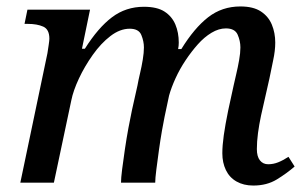

<svg xmlns="http://www.w3.org/2000/svg" viewBox="-20 -566 950 595"><path d="M765 9Q735 9 713 -3.5Q691 -16 680 -39Q669 -62 669 -91Q669 -115 673.5 -147Q678 -179 687 -223L704 -301Q707 -315 712 -336Q717 -357 721 -379.5Q725 -402 725 -419Q725 -439 716.5 -458.5Q708 -478 680 -478Q658 -478 635.5 -464.5Q613 -451 593 -428.5Q573 -406 555 -379Q537 -352 524 -323.5Q511 -295 504 -270L490 -204Q487 -190 482 -161.5Q477 -133 472.5 -100.5Q468 -68 464.5 -40.5Q461 -13 461 0H355Q355 -14 358.5 -41.5Q362 -69 367 -103Q372 -137 378 -169.5Q384 -202 389 -225L406 -301Q409 -318 414 -339Q419 -360 422.5 -381.5Q426 -403 426 -419Q426 -438 418 -457.5Q410 -477 382 -477Q352 -477 322.5 -454.5Q293 -432 267.5 -396Q242 -360 224.5 -322.5Q207 -285 201 -255L147 0H43L127 -401Q129 -414 131 -427.5Q133 -441 133 -446Q133 -475 114 -483.5Q95 -492 66 -492H56L65 -536H259L234 -415H243Q284 -480 327 -512.5Q370 -545 426 -545Q467 -545 490 -530Q513 -515 523.5 -490Q534 -465 534 -434Q534 -429 533.5 -424Q533 -419 532 -414H542Q582 -479 625 -512.5Q668 -546 725 -546Q765 -546 788.5 -530.5Q812 -515 822.5 -489.5Q833 -464 833 -434Q833 -409 826.5 -379Q820 -349 815 -323L789 -208Q783 -180 779.5 -153.5Q776 -127 776 -104Q776 -81 785.5 -69Q795 -57 811 -57Q827 -57 842 -63Q857 -69 874 -80L893 -50Q869 -29 838 -10Q807 9 765 9Z"/></svg>

Font: ET Text
Style: Italic
Weight: 470
Italic angle: -12°
Designer: Monotype Design Team
Foundry: Monotype Imaging Inc.
Version: Version 2.009